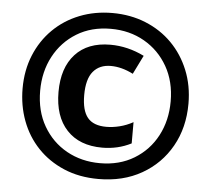

<svg xmlns="http://www.w3.org/2000/svg" viewBox="-52 -780 929 846"><g transform="rotate(5 412.5 -357.0)"><path d="M413 10Q328 10 260 -19Q192 -48 144 -98.5Q96 -149 71 -216Q46 -283 46 -359Q46 -439 73.5 -506Q101 -573 150.5 -622Q200 -671 267 -697.5Q334 -724 412 -724Q492 -724 559.5 -696.5Q627 -669 676 -619.5Q725 -570 752.5 -502.5Q780 -435 780 -355Q780 -249 733.5 -166.5Q687 -84 604.5 -37Q522 10 413 10ZM414 -60Q500 -60 565 -99.5Q630 -139 665.5 -206.5Q701 -274 701 -358Q701 -446 663 -512.5Q625 -579 559.5 -616.5Q494 -654 411 -654Q325 -654 260.5 -614.5Q196 -575 160 -507.5Q124 -440 124 -355Q124 -266 162.5 -199.5Q201 -133 266.5 -96.5Q332 -60 414 -60ZM418 -129Q317 -129 261 -189Q205 -249 205 -357Q205 -464 260 -524Q315 -584 415 -584Q492 -584 565 -548L524 -465Q473 -491 425 -491Q375 -491 347 -457.5Q319 -424 319 -353Q319 -285 345 -253.5Q371 -222 428 -222Q456 -222 486.5 -229.5Q517 -237 546 -253V-159Q487 -129 418 -129Z"/></g></svg>

Font: Noto Sans Lao ExtraCondensed ExtraBold
Style: Regular
Weight: 800
Width: 2
Designer: Monotype Design Team
Foundry: Monotype Imaging Inc.
Version: Version 2.003; ttfautohint (v1.8.4.7-5d5b)